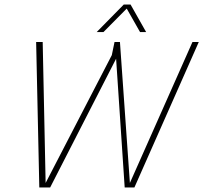

<svg xmlns="http://www.w3.org/2000/svg" viewBox="-20 -830 900 850"><path d="M408 -688 528 -810H558L627 -688H600L541 -792L438 -688ZM154 0 140 -644H169L182 -20L475 -586L487 -644H511L555 -20L832 -644H860L575 0H532L494 -570L202 0Z"/></svg>

Font: Kanit Thin
Style: Italic
Weight: 250
Italic angle: -12°
Designer: Katatrad Team
Foundry: CadsonDemak
Version: Version 2.000; ttfautohint (v1.8.3)